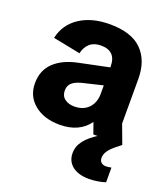

<svg xmlns="http://www.w3.org/2000/svg" viewBox="-137 -630 819 939"><g transform="rotate(20 272.5 -161.0)"><path d="M209.3 12Q127.9 12 77.5 -29.2Q27 -70.3 27 -138.1Q27 -205.2 70.6 -246.8Q114.1 -288.4 192.1 -304.3L396.1 -346.7V-254.6L243.8 -218.1Q211.1 -210.1 193.7 -195.5Q176.4 -180.9 176.4 -153.9Q176.4 -126.1 196.4 -111.2Q216.4 -96.4 246 -96.4Q278.2 -96.4 300.5 -109.4Q322.8 -122.3 334.9 -145.3Q347.1 -168.3 347.1 -197.7V-341.1Q347.1 -381.5 327.3 -401.5Q307.4 -421.5 268.8 -421.5Q233 -421.5 211.1 -402.9Q189.2 -384.3 181.5 -349.9L39.1 -378.2Q55.3 -451.9 117.7 -493Q180.1 -534.2 273.8 -534.2Q386.6 -534.2 440.9 -480Q495.1 -425.9 495.1 -329.8V-98.3L531.7 0H381.1L360.8 -57.6Q337.3 -24.1 299 -6Q260.7 12 209.3 12ZM435.5 212Q379.5 212 348.1 187.2Q316.8 162.4 316.8 120.2Q316.8 83.9 340.6 53.6Q364.4 23.3 411.3 -5.3L442.8 -25.2L487.5 -3.6L531.7 0L512.1 15.8Q481.9 39.3 469.9 57.2Q457.8 75.2 457.8 93.1Q457.8 108.5 466.9 117Q476 125.5 492.4 125.5Q498.5 125.5 504.8 124.7Q511.1 123.9 519.8 122.1V198.7Q500.7 204.8 478.4 208.4Q456.1 212 435.5 212Z"/></g></svg>

Font: TikTok Sans Light
Style: Regular
Weight: 300
Version: Version 4.000